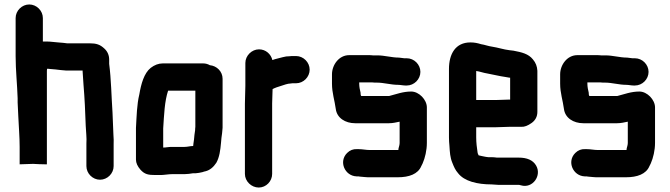

<svg xmlns="http://www.w3.org/2000/svg" viewBox="-20 -758 3003 860"><path d="M50 -677V-506C50 -443 57 -381 59 -318V-299C60 -276 61 -255 62 -236C64 -188 68 -147 68 -100V-22L128 -24C143 -23 168 -22 182 -22H190V-438C190 -441 190 -445 191 -450C195 -450 199 -450 204 -449L228 -447C243 -445 262 -443 277 -442H350V-439C352 -420 352 -399 354 -379C359 -320 362 -256 364 -194C365 -167 369 -141 367 -115V-14C367 19 395 47 428 47C461 47 489 19 489 -14V-112C490 -125 489 -139 488 -155C487 -186 485 -220 484 -253C479 -327 478 -403 469 -472V-491C469 -510 462 -527 448 -540C428 -559 411 -564 381 -564H280C275 -565 270 -565 264 -566L240 -568C224 -569 206 -572 191 -572H172V-677C172 -710 144 -738 111 -738C78 -738 50 -710 50 -677Z M807 -100H747C736 -100 722 -97 711 -97V-183C715 -244 717 -304 733 -352H855V-190C854 -183 854 -178 854 -175C853 -169 852 -162 851 -154L849 -133L846 -112C846 -109 846 -107 845 -104C832 -104 820 -100 807 -100ZM751 22H807C818 22 834 20 845 18H857C866 17 876 16 887 13C892 11 896 10 901 9C920 4 936 -9 949 -29C963 -54 967 -85 970 -119L972 -141C974 -158 976 -165 977 -186V-405C977 -438 951 -463 920 -466C911 -471 901 -474 890 -474H709C690 -474 672 -467 655 -454C625 -430 612 -382 604 -335C593 -290 592 -237 589 -185V-43C589 -28 596 -13 609 2C628 23 644 26 677 26H700C714 26 735 22 751 22Z M1367 -446C1367 -479 1339 -507 1306 -507H1296C1289 -507 1282 -507 1276 -506C1267 -506 1257 -505 1247 -502C1230 -497 1216 -495 1200 -489C1194 -515 1171 -537 1140 -537C1108 -537 1079 -509 1079 -476V-374C1079 -350 1077 -319 1077 -293V21C1077 54 1106 82 1139 82C1172 82 1199 54 1199 21V-295C1199 -316 1201 -339 1201 -359C1210 -364 1227 -370 1238 -373C1251 -377 1268 -384 1282 -384C1286 -385 1291 -385 1296 -385H1306C1339 -385 1367 -413 1367 -446Z M1802 -497H1791C1782 -498 1774 -499 1767 -500C1734 -500 1703 -510 1669 -510H1650C1643 -511 1636 -511 1629 -511H1544C1498 -511 1467 -467 1467 -425V-383C1467 -342 1479 -308 1484 -270C1489 -230 1526 -206 1571 -206H1722C1740 -206 1755 -210 1770 -213V-118C1770 -110 1767 -100 1765 -93C1765 -91 1765 -89 1764 -86H1637C1619 -86 1604 -90 1585 -90H1579C1562 -91 1547 -85 1535 -73C1496 -35 1524 30 1577 32H1583C1585 32 1588 32 1591 33L1613 35C1621 36 1629 36 1637 36H1762C1812 36 1852 22 1867 -14L1873 -26C1884 -51 1892 -85 1892 -118V-277C1892 -311 1857 -348 1822 -348C1784 -348 1755 -336 1723 -328H1598C1595 -331 1595 -340 1595 -343C1592 -354 1589 -370 1589 -383V-389H1646C1653 -388 1660 -388 1667 -388C1699 -388 1731 -378 1763 -378C1773 -378 1786 -375 1796 -375H1802C1835 -375 1863 -403 1863 -436C1863 -469 1835 -497 1802 -497Z M2200 -310H2113V-440C2129 -438 2147 -431 2162 -429C2190 -424 2216 -417 2245 -413L2262 -410H2265V-312H2262C2250 -312 2215 -310 2200 -310ZM2262 -190H2315C2329 -189 2344 -195 2361 -207C2378 -219 2387 -236 2387 -257V-441C2386 -460 2380 -477 2367 -492C2347 -517 2317 -524 2280 -531L2263 -533C2236 -536 2211 -545 2184 -549C2168 -551 2150 -558 2135 -560C2119 -565 2105 -568 2087 -568C2020 -568 1991 -516 1991 -449V-142C1991 -129 1992 -117 1993 -106C1995 -75 1996 -53 2006 -29C2014 -9 2019 3 2032 18C2060 54 2118 68 2182 68C2191 68 2202 70 2212 70H2305L2313 72C2366 88 2408 28 2381 -17C2367 -41 2340 -52 2304 -52H2206C2198 -53 2190 -54 2181 -54H2167C2161 -55 2156 -55 2153 -56L2138 -59C2133 -60 2128 -61 2125 -62H2124C2123 -65 2119 -71 2119 -76C2116 -96 2113 -118 2113 -143V-188H2200C2215 -188 2248 -190 2262 -190Z M2824 -497H2813C2804 -498 2796 -499 2789 -500C2756 -500 2725 -510 2691 -510H2672C2665 -511 2658 -511 2651 -511H2566C2520 -511 2489 -467 2489 -425V-383C2489 -342 2501 -308 2506 -270C2511 -230 2548 -206 2593 -206H2744C2762 -206 2777 -210 2792 -213V-118C2792 -110 2789 -100 2787 -93C2787 -91 2787 -89 2786 -86H2659C2641 -86 2626 -90 2607 -90H2601C2584 -91 2569 -85 2557 -73C2518 -35 2546 30 2599 32H2605C2607 32 2610 32 2613 33L2635 35C2643 36 2651 36 2659 36H2784C2834 36 2874 22 2889 -14L2895 -26C2906 -51 2914 -85 2914 -118V-277C2914 -311 2879 -348 2844 -348C2806 -348 2777 -336 2745 -328H2620C2617 -331 2617 -340 2617 -343C2614 -354 2611 -370 2611 -383V-389H2668C2675 -388 2682 -388 2689 -388C2721 -388 2753 -378 2785 -378C2795 -378 2808 -375 2818 -375H2824C2857 -375 2885 -403 2885 -436C2885 -469 2857 -497 2824 -497Z"/></svg>

Font: Electronic
Style: Ti
Weight: 900
Version: Version 1.011